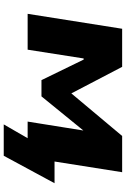

<svg xmlns="http://www.w3.org/2000/svg" viewBox="157 -703 674 1028"><g transform="rotate(90 494.0 -189.0)"><path d="M646 128 720 0H639L661 -144H961L814 128ZM54 0 134 -506H338L480 -234L708 -506H902L822 0H631L679 -300H680L496 -74H409L299 -300H293L246 0Z"/></g></svg>

Font: Nunito Sans 7pt Expanded Black
Style: Italic
Weight: 900
Width: 7
Italic angle: -9°
Designer: Vernon Adams
Foundry: Vernon Adams
Version: Version 3.101;gftools[0.9.27]